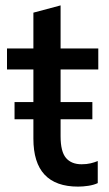

<svg xmlns="http://www.w3.org/2000/svg" viewBox="-20 -684 403 713"><path d="M270 9Q104 9 104 -169V-426H6V-504H104V-637L205 -664V-504H345V-426H205V-178Q205 -121 225 -97.5Q245 -74 283 -74Q302 -74 316.5 -77.5Q331 -81 343 -86V-4Q328 3 308 6Q288 9 270 9ZM34 -241V-305H323V-241Z"/></svg>

Font: Mulish SemiBold
Style: Regular
Weight: 600
Designer: Vernon Adams
Foundry: Vernon Adams
Version: Version 3.603; ttfautohint (v1.8.3)